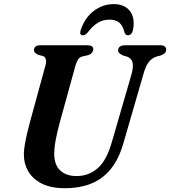

<svg xmlns="http://www.w3.org/2000/svg" viewBox="-20 -926 849 958"><path d="M538 -217 636.5 -556.5Q646.5 -593.5 641.2 -614.8Q636 -636 612.5 -644L595.5 -648.5Q581 -655 575 -661Q569 -667 569.5 -676Q569.5 -686.5 578 -693.2Q586.5 -700 602.5 -700H781.5Q795 -700 802 -694Q809 -688 809 -678.5Q809 -667 802 -660.5Q795 -654 779.5 -648.5L760 -643.5Q736 -635 720.8 -614.5Q705.5 -594 694.5 -552.5L596 -212.5Q573.5 -134 534 -84.2Q494.5 -34.5 437.2 -10.8Q380 13 303.5 13Q234 13 188.5 -10Q143 -33 120.8 -71.8Q98.5 -110.5 99 -158.5Q99.5 -178.5 104 -205.2Q108.5 -232 115.2 -260.5Q122 -289 128.5 -313.5L206.5 -598.5Q212 -615.5 208.8 -629Q205.5 -642.5 194 -646.5L170.5 -652.5Q159 -658.5 154.2 -663.8Q149.5 -669 149.5 -678Q150 -687.5 157.5 -693.8Q165 -700 179 -700H417.5Q445.5 -700 445.5 -680Q445 -671 438.8 -662.8Q432.5 -654.5 418.5 -650.5L391.5 -644.5Q377 -640.5 369.8 -629.8Q362.5 -619 356 -597L278 -314Q263.5 -259.5 257 -223.2Q250.5 -187 250.5 -161Q250 -104.5 280 -76Q310 -47.5 362 -47.5Q422 -47.5 467 -86.2Q512 -125 538 -217ZM526 -828Q493.5 -828 467.8 -812.2Q442 -796.5 418 -764.5Q411 -757 405.2 -753.5Q399.5 -750 393.5 -750Q384 -750 381.2 -757Q378.5 -764 382.5 -775.5Q402.5 -836.5 447.2 -871Q492 -905.5 547 -905.5Q601.5 -905.5 628.2 -871Q655 -836.5 643.5 -775.5Q641 -764 634 -757Q627 -750 617.5 -750Q612 -750 608 -753.5Q604 -757 601 -764.5Q593.5 -797.5 575.5 -812.8Q557.5 -828 526 -828Z"/></svg>

Font: Fraunces SemiBold
Style: Italic
Weight: 600
Italic angle: -16°
Version: Version 1.000;[b76b70a41]